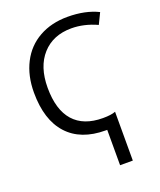

<svg xmlns="http://www.w3.org/2000/svg" viewBox="-171 -830 981 1176"><g transform="rotate(-20 319.5 -242.0)"><path d="M410.2 -649.9Q290.5 -649.9 220.2 -571.8Q149.9 -493.7 149.9 -356.9Q149.9 -213.4 214.8 -140.1Q279.8 -66.9 405.8 -66.9Q460 -66.9 487.8 -78.1V240.2H404.8V9.8H395Q233.4 9.8 147.2 -85Q61 -179.7 61 -357.9Q61 -467.3 103.8 -550.8Q146.5 -634.3 226.6 -679.2Q306.6 -724.1 412.1 -724.1Q527.8 -724.1 610.8 -683.1L576.2 -611.8Q492.7 -649.9 410.2 -649.9Z"/></g></svg>

Font: XL-Viking
Style: Regular
Weight: 400
Foundry: Ascender Corporation
Version: Version 1.10 March 23, 2015